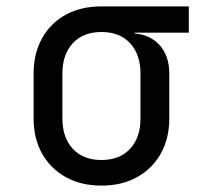

<svg xmlns="http://www.w3.org/2000/svg" viewBox="-20 -570 640 600"><path d="M297 10Q233 10 185.5 -16.5Q138 -43 111.5 -90Q85 -137 85 -200V-340Q85 -403 111.5 -450.5Q138 -498 185.5 -524Q233 -550 297 -550H570V-468H401V-452L386 -466Q443 -466 476 -432Q509 -398 509 -340V-200Q509 -137 482.5 -90Q456 -43 408.5 -16.5Q361 10 297 10ZM297 -70Q354 -70 386.5 -105Q419 -140 419 -200V-340Q419 -400 386.5 -435Q354 -470 297 -470Q240 -470 207.5 -435Q175 -400 175 -340V-200Q175 -140 207.5 -105Q240 -70 297 -70Z"/></svg>

Font: JetBrains Mono
Style: Regular
Weight: 400
Monospace: yes
Designer: Philipp Nurullin, Konstantin Bulenkov
Foundry: JetBrains
Version: Version 2.305